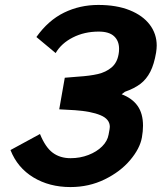

<svg xmlns="http://www.w3.org/2000/svg" viewBox="-20 -747 655 778"><path d="M22.5 -139 142 -204Q164 -150 193.8 -128Q223.5 -106 266 -106Q304.5 -106 338.2 -119Q372 -132 393.8 -153.8Q415.5 -175.5 420 -201.5L424 -223.5Q425 -230.5 425 -233Q425 -264.5 387 -280.2Q349 -296 283.5 -300.5L220 -304L242.5 -432L297.5 -436.5Q344.5 -439.5 376.8 -447Q409 -454.5 431.8 -473.5Q454.5 -492.5 460.5 -527Q462.5 -537 462.5 -549Q462.5 -581.5 442.2 -600.2Q422 -619 380 -619Q322 -619 275.2 -595.2Q228.5 -571.5 205.5 -532L127.5 -597Q175.5 -664.5 239.5 -695.8Q303.5 -727 378.5 -727Q452.5 -727 505.8 -705.5Q559 -684 587 -646.8Q615 -609.5 615 -562.5Q615 -550 612.5 -534Q604.5 -486.5 589 -456.2Q573.5 -426 549 -407.2Q524.5 -388.5 486 -375L473 -365Q515.5 -349 537.5 -318Q559.5 -287 559.5 -237.5Q559.5 -215.5 555 -190Q547 -145 507.2 -98Q467.5 -51 404 -20Q340.5 11 265.5 11Q180 11 115.2 -28.2Q50.5 -67.5 22.5 -139Z"/></svg>

Font: JuliaMono Black
Style: Italic
Weight: 900
Italic angle: -9°
Monospace: yes
Designer: cormullion
Foundry: corm
Version: Version 0.057; ttfautohint (v1.8.4)